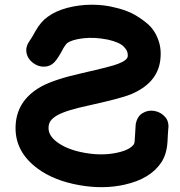

<svg xmlns="http://www.w3.org/2000/svg" viewBox="-20 -783 763 815"><path d="M317 3Q419 21 508 1Q618 -23 665 -94Q688 -129 691 -182Q692 -194 692.5 -210.5Q693 -227 694 -233Q699 -266 681 -286.5Q663 -307 636 -312Q609 -317 585.5 -303Q562 -289 556 -255Q556 -252 552 -190Q551 -175 549 -172Q533 -147 478 -135Q415 -121 341 -134Q266 -147 222 -180Q186 -207 186 -239Q186 -257 194 -269Q202 -281 222 -293Q260 -315 360 -336Q491 -365 534 -382Q647 -429 660 -525Q667 -575 651 -616Q636 -657 604.5 -683.5Q573 -710 539 -727Q505 -743 468 -751Q423 -763 370 -763Q317 -763 267 -750Q217 -737 183 -712Q154 -692 131 -652L117 -627L106 -610Q90 -588 91.5 -566.5Q93 -545 107 -528.5Q121 -512 141 -504.5Q161 -497 182.5 -502Q204 -507 220 -530Q228 -541 238 -558L250 -580Q260 -596 265 -600Q286 -615 333.5 -620.5Q381 -626 437 -615Q487 -604 506 -584.5Q525 -565 522 -543Q520 -527 481 -512Q454 -501 330 -473Q209 -446 152 -414Q46 -353 46 -239Q46 -137 139 -68Q209 -16 317 3Z"/></svg>

Font: Balsamiq Sans
Style: Bold
Weight: 700
Designer: Michael Angeles
Foundry: Balsamiq SRL
Version: Version 1.020; ttfautohint (v1.8.4.7-5d5b);gftools[0.9.26]